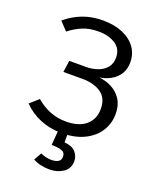

<svg xmlns="http://www.w3.org/2000/svg" viewBox="-172 -819 958 1166"><g transform="rotate(20 307.5 -236.0)"><path d="M287.7 -717.4Q362.6 -717.4 417.2 -694.1Q471.8 -670.8 501.3 -629.5Q530.8 -588.2 530.8 -533.8Q530.8 -490.3 510.8 -458.7Q490.8 -427.2 457.7 -408.5Q424.6 -389.7 384.6 -384.1Q428.7 -380 467.4 -359.7Q506.2 -339.5 530.3 -302.1Q554.4 -264.6 554.4 -209.7Q554.4 -146.7 521.8 -96.4Q489.2 -46.2 428.7 -17.2Q368.2 11.8 284.6 11.8Q209.7 11.8 145.9 -14.4Q82.1 -40.5 35.9 -88.7L90.8 -137.9Q132.3 -102.1 180.5 -82.6Q228.7 -63.1 285.6 -63.1Q368.2 -63.1 413.6 -101.8Q459 -140.5 459 -206.7Q459 -277.9 411.8 -309.5Q364.6 -341 293.8 -341H168.7L179 -416.4H286.7Q326.2 -416.4 361 -428.5Q395.9 -440.5 417.7 -465.9Q439.5 -491.3 439.5 -532.3Q439.5 -588.7 395.4 -616.9Q351.3 -645.1 286.7 -645.1Q227.7 -645.1 183.6 -626.7Q139.5 -608.2 100 -576.9L49.7 -630.3Q102.1 -673.8 160.8 -695.6Q219.5 -717.4 287.7 -717.4ZM342.6 144.1Q342.6 116.4 318.5 108.2Q294.4 100 253.3 100L262.6 -16.4H321.5V58.5Q371.8 62.6 394.1 87.9Q416.4 113.3 416.4 144.1Q416.4 194.4 378.7 219.5Q341 244.6 291.3 244.6Q260.5 244.6 232.3 237.9Q204.1 231.3 184.1 219.5L211.8 169.7Q226.2 177.4 245.1 181.8Q264.1 186.2 281 186.2Q308.2 186.2 325.4 176.7Q342.6 167.2 342.6 144.1Z"/></g></svg>

Font: FiraCode Nerd Font
Style: Regular
Weight: 400
Designer: Carrois Corporate, Edenspiekermann AG, Nikita Prokopov
Foundry: Carrois Corporate, Edenspiekermann AG, Nikita Prokopov
Version: Version 6.002;Nerd Fonts 2.1.0